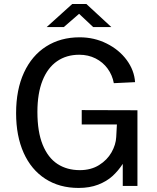

<svg xmlns="http://www.w3.org/2000/svg" viewBox="-20 -917 776 947"><path d="M59.4 -359Q59.4 -474.7 98.3 -559Q137.2 -643.2 208 -688.1Q278.8 -733 372.8 -733Q444.7 -733 506.2 -702.3Q567.7 -671.6 605.1 -620.8Q642.4 -569.9 646.2 -511.8L541.4 -506.8Q534.1 -546.6 510.8 -578.6Q487.5 -610.5 451.3 -628.8Q415.1 -647 370.9 -647Q307.7 -647 261.3 -614.9Q214.9 -582.8 189.7 -519.6Q164.5 -456.4 164.5 -365Q164.5 -266.9 190.6 -202.8Q216.8 -138.7 263.6 -108.2Q310.4 -77.8 373.9 -77.8Q428.6 -77.8 468.7 -102.8Q508.8 -127.9 530.1 -165.7Q551.4 -203.4 553.2 -240.8L556.6 -303H383.1V-374L657.9 -373.2V0H585.5V-108.8Q562.9 -74.1 534.5 -48.3Q506.1 -22.5 464.1 -6.2Q422 10 367.6 10Q273.3 10 203.7 -34.9Q134.1 -79.8 96.7 -163Q59.4 -246.3 59.4 -359ZM370.1 -848.9 294.8 -783.5H210.2L336.4 -897.4H405.9L529.2 -783.5H439.6Z"/></svg>

Font: Public Sans VF
Style: Regular
Weight: 400
Designer: Pablo Impallari, Rodrigo Fuenzalida (Modified by Dan O. Williams and USWDS)
Version: Version 1.003